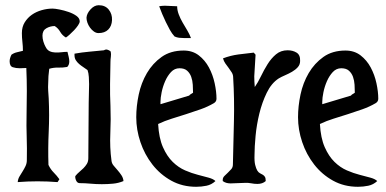

<svg xmlns="http://www.w3.org/2000/svg" viewBox="-20 -706 1480 737"><path d="M182 -673Q191 -673 208.5 -669.5Q226 -666 243.5 -660Q261 -654 273.5 -645Q286 -636 286 -624Q286 -618 279.5 -608.5Q273 -599 264.5 -590Q256 -581 247 -573Q238 -565 233 -562Q219 -570 211 -584Q203 -598 190 -606Q173 -606 158 -597.5Q143 -589 143 -569Q143 -558 146.5 -546.5Q150 -535 155 -526Q161 -514 170.5 -509.5Q180 -505 192 -504.5Q204 -504 216 -505.5Q228 -507 239 -507Q241 -498 243.5 -488.5Q246 -479 246 -470Q246 -457 238 -449Q221 -446 203.5 -446.5Q186 -447 169 -442Q167 -428 166 -414Q165 -400 165 -386Q164 -372 165 -357.5Q166 -343 167 -328Q170 -264 167 -200.5Q164 -137 166 -73Q174 -56 186 -44Q198 -32 208 -18L201 -7Q124 -13 48 -7Q49 -19 55 -29Q61 -39 67 -48.5Q73 -58 78 -68.5Q83 -79 83 -91Q84 -136 82.5 -179.5Q81 -223 82 -268Q83 -313 83 -356.5Q83 -400 81 -445L56 -444Q41 -444 29 -448Q17 -452 17 -471Q17 -482 24 -496Q34 -503 45.5 -505.5Q57 -508 68 -511Q68 -528 66 -545Q64 -562 64 -579Q64 -603 75 -620.5Q86 -638 102.5 -649.5Q119 -661 140 -667Q161 -673 182 -673Z M359 -686Q384 -686 397.5 -669Q411 -652 410 -629Q409 -606 395.5 -592.5Q382 -579 358 -579Q349 -579 340.5 -585Q332 -591 325.5 -600Q319 -609 315.5 -619Q312 -629 312 -638Q313 -654 327.5 -670Q342 -686 359 -686ZM379 -513Q383 -516 389 -516Q399 -514 405 -508Q407 -498 405.5 -488Q404 -478 404 -468Q403 -426 402.5 -384Q402 -342 404 -300Q406 -249 403.5 -194.5Q401 -140 408 -89Q409 -79 416 -70.5Q423 -62 431 -53Q439 -44 446 -33.5Q453 -23 454 -11Q435 -3 414 -1Q393 1 371 1Q349 1 327.5 -1Q306 -3 286 -3Q277 -3 272.5 -12.5Q268 -22 269 -30Q276 -39 284.5 -46Q293 -53 300.5 -60.5Q308 -68 313.5 -77Q319 -86 319 -99Q320 -170 320 -240.5Q320 -311 322 -383Q322 -395 321 -410.5Q320 -426 316 -437Q308 -443 299.5 -448.5Q291 -454 283.5 -460.5Q276 -467 271 -475Q266 -483 266 -494V-500Q294 -505 322 -507.5Q350 -510 379 -513Z M685 -512Q719 -512 743 -493.5Q767 -475 782 -447Q797 -419 804 -386.5Q811 -354 811 -327Q811 -316 801 -310Q777 -296 750 -286.5Q723 -277 695 -268Q667 -259 639.5 -250.5Q612 -242 587 -230Q590 -176 605.5 -141Q621 -106 643 -84.5Q665 -63 690.5 -52Q716 -41 739.5 -35Q763 -29 781 -24Q799 -19 807 -11Q792 3 772.5 7Q753 11 733 11Q680 11 637.5 -12.5Q595 -36 565 -74.5Q535 -113 519 -160.5Q503 -208 503 -256Q503 -298 512.5 -343Q522 -388 544 -425.5Q566 -463 600.5 -487.5Q635 -512 685 -512ZM596 -315V-306L706 -339Q709 -343 713 -345Q717 -347 721 -350Q721 -364 720 -380.5Q719 -397 714 -411Q709 -425 698.5 -434.5Q688 -444 669 -444Q650 -444 636.5 -429.5Q623 -415 614 -394.5Q605 -374 600.5 -352Q596 -330 596 -315ZM591 -682Q596 -683 602 -683.5Q608 -684 613 -684Q625 -684 636.5 -683Q648 -682 660 -682Q660 -667 666 -651Q672 -635 681 -619.5Q690 -604 699 -589Q708 -574 713 -560H685Q676 -560 667.5 -561Q659 -562 650 -566Q640 -577 632 -591.5Q624 -606 616.5 -621.5Q609 -637 602.5 -652.5Q596 -668 591 -682Z M1084 -513Q1104 -513 1118.5 -504Q1133 -495 1132 -472Q1132 -458 1123 -448Q1114 -438 1101 -430.5Q1088 -423 1074 -417Q1060 -411 1050 -405Q1022 -387 1004 -350Q986 -313 975.5 -270Q965 -227 961 -184Q957 -141 957 -112Q956 -87 959.5 -73Q963 -59 967.5 -51.5Q972 -44 978 -41Q984 -38 989 -35Q994 -32 997 -27Q1000 -22 1000 -11Q988 0 968 0Q956 0 943.5 -2.5Q931 -5 919 -4Q905 -4 892 -3Q879 -2 865 -2Q847 -2 835 -11V-16Q835 -24 841.5 -30.5Q848 -37 855 -43.5Q862 -50 868 -57Q874 -64 874 -75Q876 -158 878 -242Q880 -326 875 -409Q875 -419 869.5 -428Q864 -437 857.5 -445.5Q851 -454 845 -462.5Q839 -471 836 -482Q865 -493 895 -497Q925 -501 954 -504L961 -496Q960 -475 958.5 -454.5Q957 -434 956 -413Q956 -402 956.5 -392.5Q957 -383 958 -372Q970 -389 981.5 -413Q993 -437 1007 -459.5Q1021 -482 1039.5 -497.5Q1058 -513 1084 -513Z M1306 -512Q1340 -512 1364 -493.5Q1388 -475 1403 -447Q1418 -419 1425 -386.5Q1432 -354 1432 -327Q1432 -316 1422 -310Q1398 -296 1371 -286.5Q1344 -277 1316 -268Q1288 -259 1260.5 -250.5Q1233 -242 1208 -230Q1211 -176 1226.5 -141Q1242 -106 1264 -84.5Q1286 -63 1311.5 -52Q1337 -41 1360.5 -35Q1384 -29 1402 -24Q1420 -19 1428 -11Q1413 3 1393.5 7Q1374 11 1354 11Q1301 11 1258.5 -12.5Q1216 -36 1186 -74.5Q1156 -113 1140 -160.5Q1124 -208 1124 -256Q1124 -298 1133.5 -343Q1143 -388 1165 -425.5Q1187 -463 1221.5 -487.5Q1256 -512 1306 -512ZM1217 -315V-306L1327 -339Q1330 -343 1334 -345Q1338 -347 1342 -350Q1342 -364 1341 -380.5Q1340 -397 1335 -411Q1330 -425 1319.5 -434.5Q1309 -444 1290 -444Q1271 -444 1257.5 -429.5Q1244 -415 1235 -394.5Q1226 -374 1221.5 -352Q1217 -330 1217 -315Z"/></svg>

Font: Teutonic
Style: Regular
Weight: 400
Designer: Peter Wiegel
Foundry: Peter Wiegel
Version: 1.000